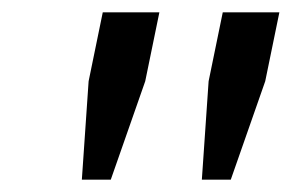

<svg xmlns="http://www.w3.org/2000/svg" viewBox="-20 -749 474 312"><path d="M124 -617 147 -729H239L216 -617L160 -457H113ZM319 -617 342 -729H434L411 -617L355 -457H308Z"/></svg>

Font: Mona Sans Medium
Style: Italic
Weight: 500
Italic angle: -11.7°
Designer: Deni Anggara
Foundry: GitHub
Version: Version 2.000